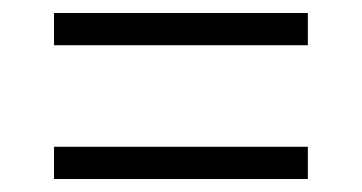

<svg xmlns="http://www.w3.org/2000/svg" viewBox="-20 -459 556 295"><path d="M63 -184V-233.5H453V-184ZM63 -389.5V-439H453V-389.5Z"/></svg>

Font: Anek Tamil Light
Style: Regular
Weight: 300
Designer: Aadarsh Rajan (Tamil), Yesha Goshar (Latin)
Foundry: Ek Type
Version: Version 1.003